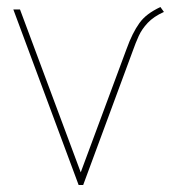

<svg xmlns="http://www.w3.org/2000/svg" viewBox="-20 -527 490 547"><path d="M437 -507Q416 -497 401.5 -486Q387 -475 377 -461Q367 -447 358 -429Q349 -411 340 -386L210 -36L37 -500H18L204 0H217L359 -384Q366 -404 375 -424Q384 -444 401 -462Q418 -480 447 -493Z"/></svg>

Font: Advent Pro Thin
Style: Regular
Weight: 250
Version: Version 3.000